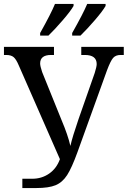

<svg xmlns="http://www.w3.org/2000/svg" viewBox="-20 -951 646 971"><path d="M93 -47H143Q191 -47 228.5 -73Q266 -99 283 -146L75 -620Q62 -651 49 -662Q36 -673 11 -673H0V-714H253V-673H238Q183 -673 183 -630Q183 -617 193 -587L292 -342Q323 -269 336 -213Q346 -258 377 -348L459 -582Q469 -614 469 -627Q469 -673 409 -673H391V-714H606V-673H590Q565 -673 552 -658Q539 -643 521 -595L372 -182Q343 -102 319.5 -65.5Q296 -29 261.5 -14.5Q227 0 163 0H93ZM183 -784Q239 -884 258 -931H352V-921Q338 -896 298 -849.5Q258 -803 225 -771H183ZM345 -784Q401 -883 421 -931H514V-921Q500 -896 460 -849.5Q420 -803 387 -771H345Z"/></svg>

Font: Noto Serif Narrow
Style: Regular
Weight: 400
Width: 4
Designer: Monotype Design Team
Foundry: Monotype Imaging Inc.
Version: Version 1.001